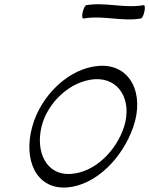

<svg xmlns="http://www.w3.org/2000/svg" viewBox="-20 -855 693 892"><path d="M368 -769C460 -785 542 -754 635 -769C640 -770 648 -785 651 -802C655 -819 653 -832 647 -831C555 -815 473 -846 381 -831C375 -830 368 -815 364 -798C360 -781 362 -768 368 -769ZM290 16C427 6 550 -123 599 -265C653 -419 586 -559 440 -549C299 -539 169 -410 130 -267C87 -114 147 25 290 16ZM173 -267C201 -380 307 -479 420 -487C535 -494 594 -388 557 -268C521 -155 421 -54 309 -47C197 -39 144 -147 173 -267Z"/></svg>

Font: Nupuram ExtraLight Oblique
Style: Regular
Weight: 200
Designer: Santhosh Thottingal (santhosh.thottingal@gmail.com)
Foundry: SMC
Version: Version 1.000